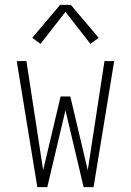

<svg xmlns="http://www.w3.org/2000/svg" viewBox="-20 -772 540 792"><path d="M134 0 49 -520H89L158 -70L230 -374H270L342 -70L411 -520H451L366 0H325L250 -317L175 0ZM147 -591 113 -616 228 -752H272L387 -616L353 -591L250 -723Z"/></svg>

Font: Iosevka SS04 Extralight
Style: Regular
Weight: 200
Monospace: yes
Designer: Belleve Invis
Foundry: Belleve Invis
Version: Version 19.0.0; ttfautohint (v1.8.4)